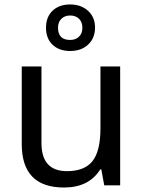

<svg xmlns="http://www.w3.org/2000/svg" viewBox="-20 -836 640 866"><path d="M450.2 0 437 -71.8H432.1Q380.9 9.8 269 9.8Q78.1 9.8 78.1 -186V-536.1H167V-190.9Q167 -64 282.2 -64Q360.8 -64 397 -109.1Q433.1 -154.3 433.1 -257.8V-536.1H522V0ZM296.4 -606Q246.6 -606 217 -634.3Q187.5 -662.6 187.5 -710.9Q187.5 -759.3 217 -787.6Q246.6 -815.9 296.4 -815.9Q345.7 -815.9 377.2 -787.1Q408.7 -758.3 408.7 -711.9Q408.7 -664.1 377.7 -635Q346.7 -606 296.4 -606ZM296.4 -766.1Q272.5 -766.1 257.1 -751.5Q241.7 -736.8 241.7 -710.9Q241.7 -655.8 296.4 -655.8Q320.8 -655.8 336.2 -670.4Q351.6 -685.1 351.6 -710.9Q351.6 -736.8 336.2 -751.5Q320.8 -766.1 296.4 -766.1Z"/></svg>

Font: Apple Sans Adjectives
Style: Regular
Weight: 400
Monospace: yes
Foundry: Apple Sans Adjectives
Version: Version 0.01